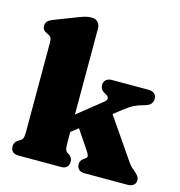

<svg xmlns="http://www.w3.org/2000/svg" viewBox="-111 -853 892 952"><g transform="rotate(15 335.0 -377.5)"><path d="M71.5 0Q29 0 29 -36.5Q29 -60 52.5 -73.5L61.5 -78.5Q68.5 -83 71.8 -91.8Q75 -100.5 75 -123.5V-580.5Q75 -600 70.2 -607.2Q65.5 -614.5 56.5 -618.5L47.5 -622.5Q25 -632.5 25 -654.5Q25 -668.5 33 -677.5Q41 -686.5 60.5 -694L169 -736Q194.5 -746 210.5 -750.5Q226.5 -755 243.5 -755Q264 -755 275.5 -742.2Q287 -729.5 287 -710V-269L409.5 -367Q439 -389.5 407 -407L396.5 -413Q379 -424 379 -445.5Q379 -462.5 390 -472.2Q401 -482 420.5 -482H607.5Q626.5 -482 637.8 -472.5Q649 -463 649 -446.5Q649 -431 639.8 -419.8Q630.5 -408.5 601.5 -401Q580 -395.5 559 -385.5Q538 -375.5 506.5 -351L466.5 -319.5L610 -110.5Q618.5 -98.5 625 -91.8Q631.5 -85 641 -78Q653.5 -67.5 662 -57Q670.5 -46.5 670.5 -34Q670.5 -18 659.2 -9Q648 0 629 0H405.5Q388.5 0 378.5 -9.8Q368.5 -19.5 368.5 -36.5Q368.5 -55 384 -66L392.5 -72Q404 -79.5 401.2 -88.8Q398.5 -98 387.5 -114.5L324 -208.5L287 -179.5V-123.5Q287 -99 290 -90Q293 -81 300.5 -76L309.5 -70.5Q327 -58.5 327 -37.5Q327 0 287 0Z"/></g></svg>

Font: Fraunces 9pt Soft Black
Style: Regular
Weight: 900
Version: Version 1.000;[b76b70a41]